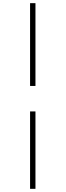

<svg xmlns="http://www.w3.org/2000/svg" viewBox="-20 -971 414 1213"><path d="M170 -428V-951H204V-428ZM170 222V-267H204V222Z"/></svg>

Font: Be Vietnam Pro Thin
Style: Regular
Weight: 100
Designer: Lam Bao, Tony Le, Vietanh Nguyen
Foundry: Yellow Type Foundry
Version: Version 1.002; ttfautohint (v1.8.3)